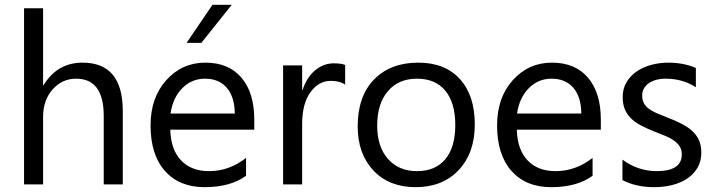

<svg xmlns="http://www.w3.org/2000/svg" viewBox="-20 -775 3010 807"><path d="M496.1 0H416V-288.1Q416 -444.3 299.8 -444.3Q241.2 -444.3 201.2 -399.2Q161.1 -354 161.1 -283.2V0H81.1V-740.2H161.1V-417H163.1Q220.7 -511.7 327.1 -511.7Q496.1 -511.7 496.1 -308.1Z M1048.8 -230H695.8Q697.8 -146.5 740.7 -101.1Q783.7 -55.7 858.9 -55.7Q943.4 -55.7 1014.2 -111.3V-36.1Q948.2 11.7 839.8 11.7Q733.9 11.7 673.3 -56.4Q612.8 -124.5 612.8 -248Q612.8 -364.7 679 -438.2Q745.1 -511.7 843.3 -511.7Q941.4 -511.7 995.1 -448.2Q1048.8 -384.8 1048.8 -272ZM966.8 -297.9Q966.3 -367.2 933.3 -405.8Q900.4 -444.3 841.8 -444.3Q785.2 -444.3 745.6 -403.8Q706.1 -363.3 696.8 -297.9ZM954.1 -754.9 826.2 -594.7H764.2L873 -754.9Z M1430.7 -418.9Q1409.7 -435.1 1370.1 -435.1Q1318.8 -435.1 1284.4 -386.7Q1250 -338.4 1250 -254.9V0H1169.9V-500H1250V-397H1252Q1269 -449.7 1304.2 -479.2Q1339.4 -508.8 1382.8 -508.8Q1414.1 -508.8 1430.7 -502Z M1726.6 11.7Q1615.7 11.7 1549.6 -58.3Q1483.4 -128.4 1483.4 -244.1Q1483.4 -370.1 1552.2 -440.9Q1621.1 -511.7 1738.3 -511.7Q1850.1 -511.7 1912.8 -442.9Q1975.6 -374 1975.6 -252Q1975.6 -132.3 1908 -60.3Q1840.3 11.7 1726.6 11.7ZM1732.4 -444.3Q1655.3 -444.3 1610.4 -391.8Q1565.4 -339.4 1565.4 -247.1Q1565.4 -158.2 1610.8 -106.9Q1656.2 -55.7 1732.4 -55.7Q1810.1 -55.7 1851.8 -106Q1893.6 -156.2 1893.6 -249Q1893.6 -342.8 1851.8 -393.6Q1810.1 -444.3 1732.4 -444.3Z M2505.4 -230H2152.3Q2154.3 -146.5 2197.3 -101.1Q2240.2 -55.7 2315.4 -55.7Q2399.9 -55.7 2470.7 -111.3V-36.1Q2404.8 11.7 2296.4 11.7Q2190.4 11.7 2129.9 -56.4Q2069.3 -124.5 2069.3 -248Q2069.3 -364.7 2135.5 -438.2Q2201.7 -511.7 2299.8 -511.7Q2397.9 -511.7 2451.7 -448.2Q2505.4 -384.8 2505.4 -272ZM2423.3 -297.9Q2422.9 -367.2 2389.9 -405.8Q2356.9 -444.3 2298.3 -444.3Q2241.7 -444.3 2202.1 -403.8Q2162.6 -363.3 2153.3 -297.9Z M2596.2 -18.1V-104Q2661.6 -55.7 2740.2 -55.7Q2845.7 -55.7 2845.7 -126Q2845.7 -146 2836.7 -159.9Q2827.6 -173.8 2812.3 -184.6Q2796.9 -195.3 2776.1 -203.9Q2755.4 -212.4 2731.4 -221.7Q2698.2 -234.9 2673.1 -248.3Q2647.9 -261.7 2631.1 -278.6Q2614.3 -295.4 2605.7 -316.9Q2597.2 -338.4 2597.2 -367.2Q2597.2 -402.3 2613.3 -429.4Q2629.4 -456.5 2656.2 -474.9Q2683.1 -493.2 2717.5 -502.4Q2752 -511.7 2788.6 -511.7Q2853.5 -511.7 2904.8 -489.3V-408.2Q2849.6 -444.3 2777.8 -444.3Q2755.4 -444.3 2737.3 -439.2Q2719.2 -434.1 2706.3 -424.8Q2693.4 -415.5 2686.3 -402.6Q2679.2 -389.6 2679.2 -374Q2679.2 -354.5 2686.3 -341.3Q2693.4 -328.1 2707 -317.9Q2720.7 -307.6 2740.2 -299.3Q2759.8 -291 2784.7 -281.2Q2817.9 -268.6 2844.2 -255.1Q2870.6 -241.7 2889.2 -224.9Q2907.7 -208 2917.7 -186Q2927.7 -164.1 2927.7 -133.8Q2927.7 -96.7 2911.4 -69.3Q2895 -42 2867.7 -23.9Q2840.3 -5.9 2804.7 2.9Q2769 11.7 2730 11.7Q2652.8 11.7 2596.2 -18.1Z"/></svg>

Font: Segoe UI Historic
Style: Regular
Weight: 400
Foundry: Microsoft Corporation
Version: Version 1.03